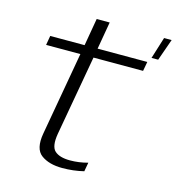

<svg xmlns="http://www.w3.org/2000/svg" viewBox="-108 -820 849 920"><g transform="rotate(15 316.0 -360.0)"><path d="M560.5 -614.5H593.5L631.5 -722H594ZM283.5 6Q338.5 6 390 -6.5L398 -51Q353.5 -39 310 -39Q258 -39 234 -60.8Q210 -82.5 221 -147L291.5 -544H537.5L546 -590.5H299.5L323 -726.5H258.5L235 -590.5H64.5L56.5 -544H226.5L153.5 -130.5Q139.5 -51.5 178.5 -22.8Q217.5 6 283.5 6Z"/></g></svg>

Font: Anybody SemiExpanded Light
Style: Italic
Weight: 300
Width: 6
Italic angle: -10°
Version: Version 1.113;gftools[0.9.25]